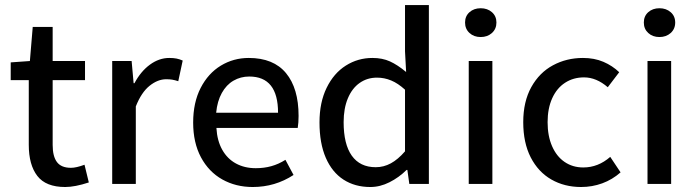

<svg xmlns="http://www.w3.org/2000/svg" viewBox="-20 -730 2762 762"><path d="M22.5 -412.1V-482.4L98.6 -487.8L109.9 -623H189V-487.8H317.4V-412.1H189V-154.8Q189 -109.4 206.1 -86.7Q223.1 -64 261.7 -64Q282.7 -64 315.4 -76.2L332.5 -5.9Q277.3 12.2 238.8 12.2Q162.1 12.2 128.2 -31.7Q94.2 -75.7 94.2 -155.3V-412.1Z M502.4 -487.8 510.3 -399.9H513.7Q538.6 -446.8 575 -473.4Q611.3 -500 651.9 -500Q668.5 -500 680.7 -497.6Q692.9 -495.1 705.1 -489.7L687.5 -407.7Q673.8 -412.1 663.6 -413.8Q653.3 -415.5 639.6 -415.5Q606 -415.5 573.5 -389.4Q541 -363.3 519 -307.6V0H425.3V-487.8Z M1165 -270Q1165 -242.7 1161.6 -222.2H838.9Q841.8 -171.4 862.1 -135.5Q882.3 -99.6 916.5 -81.1Q950.7 -62.5 995.1 -62.5Q1028.3 -62.5 1057.1 -70.6Q1085.9 -78.6 1112.8 -95.7L1145 -35.6Q1071.8 12.2 982.9 12.2Q916 12.2 862.3 -17.8Q808.6 -47.9 777.6 -105.7Q746.6 -163.6 746.6 -243.7Q746.6 -323.2 776.4 -381.1Q806.2 -439 856.4 -469.5Q906.7 -500 967.3 -500Q1065.4 -500 1115.2 -439.7Q1165 -379.4 1165 -270ZM969.2 -426.3Q935.1 -426.3 906.7 -409.9Q878.4 -393.6 860.4 -361.1Q842.3 -328.6 837.9 -282.7H1083.5Q1083.5 -426.3 969.2 -426.3Z M1591.8 -444.3 1587.4 -526.4V-710H1682.1V0H1604.5L1596.7 -55.7H1593.8Q1563 -25.4 1525.6 -6.6Q1488.3 12.2 1449.7 12.2Q1388.7 12.2 1343.3 -17.1Q1297.9 -46.4 1272.9 -104Q1248 -161.6 1248 -244.1Q1248 -323.7 1276.4 -381.6Q1304.7 -439.5 1352.5 -469.7Q1400.4 -500 1458 -500Q1497.6 -500 1527.6 -486.3Q1557.6 -472.7 1591.8 -444.3ZM1587.4 -129.4V-374Q1559.6 -399.4 1532.5 -410.6Q1505.4 -421.9 1476.1 -421.9Q1437.5 -421.9 1407.5 -400.9Q1377.4 -379.9 1360.6 -339.8Q1343.8 -299.8 1343.8 -245.1Q1343.8 -157.7 1376.2 -112.1Q1408.7 -66.4 1471.2 -66.4Q1502.9 -66.4 1531.2 -81.8Q1559.6 -97.2 1587.4 -129.4Z M1887.7 -697.3Q1914.6 -697.3 1932.4 -681.6Q1950.2 -666 1950.2 -640.6Q1950.2 -615.2 1932.4 -599.1Q1914.6 -583 1887.7 -583Q1860.8 -583 1843.3 -599.1Q1825.7 -615.2 1825.7 -640.6Q1825.7 -666 1843.3 -681.6Q1860.8 -697.3 1887.7 -697.3ZM1934.1 -487.8V0H1840.3V-487.8Z M2437.5 -443.4 2392.1 -383.8Q2346.7 -422.9 2297.9 -422.9Q2255.4 -422.9 2222.7 -401.6Q2189.9 -380.4 2171.6 -340.1Q2153.3 -299.8 2153.3 -245.1Q2153.3 -190.4 2171.1 -149.7Q2189 -108.9 2220.9 -87.2Q2252.9 -65.4 2294.9 -65.4Q2354 -65.4 2401.9 -107.4L2442.9 -45.9Q2410.2 -17.1 2370.1 -2.4Q2330.1 12.2 2286.1 12.2Q2220.2 12.2 2168.2 -17.6Q2116.2 -47.4 2086.4 -105.2Q2056.6 -163.1 2056.6 -245.1Q2056.6 -326.7 2088.6 -384.3Q2120.6 -441.9 2174.6 -470.9Q2228.5 -500 2293.5 -500Q2338.9 -500 2374.8 -484.6Q2410.6 -469.2 2437.5 -443.4Z M2597.2 -697.3Q2624 -697.3 2641.8 -681.6Q2659.7 -666 2659.7 -640.6Q2659.7 -615.2 2641.8 -599.1Q2624 -583 2597.2 -583Q2570.3 -583 2552.7 -599.1Q2535.2 -615.2 2535.2 -640.6Q2535.2 -666 2552.7 -681.6Q2570.3 -697.3 2597.2 -697.3ZM2643.6 -487.8V0H2549.8V-487.8Z"/></svg>

Font: Varta SemiBold
Style: Regular
Weight: 600
Designer: Joana Correia, Viktoriya Grabowska, Eben Sorkin
Foundry: Sorkin Type
Version: Version 1.003; ttfautohint (v1.3) -l 8 -r 24 -G 200 -x 12 -H